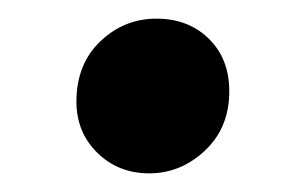

<svg xmlns="http://www.w3.org/2000/svg" viewBox="-20 -381 324 206"><path d="M140 -195Q107 -195 84.5 -217Q62 -239 62 -272Q62 -312 87.5 -336.5Q113 -361 148 -361Q182 -361 204 -339.5Q226 -318 226 -283Q226 -244 200 -219.5Q174 -195 140 -195Z"/></svg>

Font: Montserrat SemiBold
Style: Italic
Weight: 600
Italic angle: -11.3°
Designer: Julieta Ulanovsky
Foundry: Julieta Ulanovsky
Version: Version 9.000; ttfautohint (v1.8.4.7-5d5b)